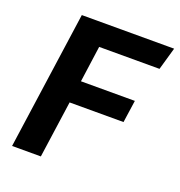

<svg xmlns="http://www.w3.org/2000/svg" viewBox="-125 -792 839 897"><g transform="rotate(20 294.5 -343.0)"><path d="M33 0 130 -686H589L557 -574H257L232 -394H500L484 -283H216L176 0Z"/></g></svg>

Font: Chivo Medium SemiBold
Style: Italic
Weight: 600
Italic angle: -8.05°
Version: Version 2.002